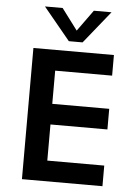

<svg xmlns="http://www.w3.org/2000/svg" viewBox="-59 -928 699 974"><g transform="rotate(5 290.5 -441.5)"><path d="M90 -668H500V-563H210V-394H500V-289H210V-105H500V0H90ZM266 -718 130 -883H220L301 -775L379 -883H469L336 -718Z"/></g></svg>

Font: Madhuban Medium
Style: Regular
Weight: 500
Designer: jaikishan Patel
Foundry: MagicType
Version: Version 1.000